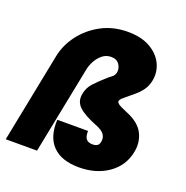

<svg xmlns="http://www.w3.org/2000/svg" viewBox="-128 -825 923 951"><g transform="rotate(20 334.0 -350.0)"><path d="M93 -468Q105 -532 145.5 -586Q186 -640 248 -673.5Q310 -707 388 -707Q459 -707 506 -680Q553 -653 573 -610.5Q593 -568 584 -522Q578 -492 563 -471Q548 -450 529 -434Q510 -418 492 -403Q478 -392 470 -384.5Q462 -377 460 -369Q459 -362 469.5 -354Q480 -346 521 -329Q586 -302 608.5 -256.5Q631 -211 620 -158Q605 -82 541.5 -37.5Q478 7 387 7Q295 7 248.5 -40.5Q202 -88 207 -178H369Q368 -149 378.5 -136Q389 -123 413 -123Q428 -123 437 -129Q446 -135 449 -151Q453 -172 441.5 -188.5Q430 -205 400 -217Q330 -244 300.5 -272Q271 -300 280 -342Q286 -375 308 -399Q330 -423 357 -447Q374 -463 388 -473Q402 -483 405 -500Q409 -521 395.5 -541.5Q382 -562 352 -562Q326 -562 306 -546Q286 -530 273 -505.5Q260 -481 256 -457L165 0H0Z"/></g></svg>

Font: Albert Sans Black
Style: Italic
Weight: 900
Italic angle: -11.25°
Designer: Andreas Rasmussen
Foundry: a.Foundry
Version: Version 1.025